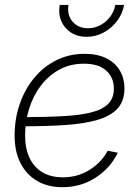

<svg xmlns="http://www.w3.org/2000/svg" viewBox="-20 -759 568 788"><path d="M235.8 9.3Q176.8 9.3 132.8 -16.1Q88.9 -41.5 64.5 -88.9Q40 -136.2 40 -202.6Q40 -272 61.3 -333Q82.5 -394 121.1 -440.2Q159.7 -486.3 212.2 -512.2Q264.6 -538.1 327.1 -538.1Q379.4 -538.1 416 -520Q452.6 -502 471.7 -469.7Q490.7 -437.5 490.7 -395.5Q490.7 -343.8 461.9 -313Q433.1 -282.2 378.9 -266.6Q324.7 -251 247.1 -245.8Q169.4 -240.7 71.8 -240.7L75.7 -278.3Q166.5 -278.3 235.8 -282Q305.2 -285.6 352.3 -297.1Q399.4 -308.6 423.3 -332Q447.3 -355.5 447.3 -395Q447.3 -440.9 416 -469.2Q384.8 -497.6 324.2 -497.6Q268.1 -497.6 223.4 -473.1Q178.7 -448.7 147.2 -407Q115.7 -365.2 99.4 -312.3Q83 -259.3 83 -201.7Q83 -151.4 100.3 -113Q117.7 -74.7 152.3 -53Q187 -31.2 237.8 -31.2Q298.3 -31.2 347.2 -61.5Q396 -91.8 421.9 -140.1L463.4 -132.3Q433.6 -69.8 373 -30.3Q312.5 9.3 235.8 9.3ZM335 -607.9Q298.3 -607.9 271.2 -625.5Q244.1 -643.1 231.4 -672.9Q218.8 -702.6 225.1 -738.8H261.2Q254.4 -698.2 277.6 -670.7Q300.8 -643.1 341.3 -643.1Q368.2 -643.1 391.8 -655.8Q415.5 -668.5 432.1 -690.2Q448.7 -711.9 453.1 -738.8H489.3Q482.9 -702.6 460.4 -672.9Q438 -643.1 405.3 -625.5Q372.6 -607.9 335 -607.9Z"/></svg>

Font: Inter 24pt ExtraLight
Style: Italic
Weight: 250
Italic angle: -9.3988°
Version: Version 4.001;git-66647c0bb